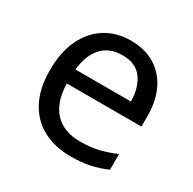

<svg xmlns="http://www.w3.org/2000/svg" viewBox="-129 -677 821 818"><g transform="rotate(30 282.0 -268.0)"><path d="M292 -546Q361 -546 410.5 -516Q460 -486 486.5 -431.5Q513 -377 513 -304V-251H146Q148 -160 192.5 -112.5Q237 -65 317 -65Q368 -65 407.5 -74.5Q447 -84 489 -102V-25Q448 -7 408 1.5Q368 10 313 10Q237 10 178.5 -21Q120 -52 87.5 -113.5Q55 -175 55 -264Q55 -352 84.5 -415Q114 -478 167.5 -512Q221 -546 292 -546ZM291 -474Q228 -474 191.5 -433.5Q155 -393 148 -321H421Q420 -389 389 -431.5Q358 -474 291 -474Z"/></g></svg>

Font: Noto Sans Saurashtra
Style: Regular
Weight: 400
Designer: Monotype Design Team
Foundry: Monotype Imaging Inc.
Version: Version 2.001; ttfautohint (v1.8.4.7-5d5b)